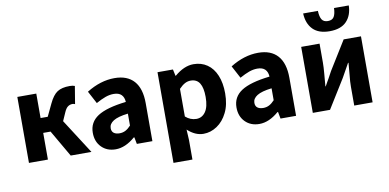

<svg xmlns="http://www.w3.org/2000/svg" viewBox="-91 -1121 3271 1616"><g transform="rotate(-10 1544.5 -313.5)"><path d="M76 -564H238V-355H299L349 -460Q381 -528 419.5 -553Q458 -578 525 -578Q552 -578 569 -571L544 -420Q532 -425 523 -425Q500 -425 482.5 -412Q465 -399 451 -366L420 -296L610 0H433L301 -228H238V0H76Z M649 -156Q649 -246 725 -295.5Q801 -345 968 -364Q966 -404 944 -426Q922 -448 878 -448Q843 -448 807 -435Q771 -422 726 -397L669 -504Q788 -578 908 -578Q1017 -578 1074 -514Q1131 -450 1131 -325V0H998L987 -58H982Q899 14 816 14Q742 14 695.5 -33Q649 -80 649 -156ZM968 -162V-264Q882 -254 843 -229.5Q804 -205 804 -168Q804 -140 822 -126.5Q840 -113 871 -113Q899 -113 922 -125Q945 -137 968 -162Z M1274 -564H1406L1418 -508H1421Q1503 -578 1583 -578Q1650 -578 1700 -543.5Q1750 -509 1777 -444Q1804 -379 1804 -291Q1804 -193 1770 -126Q1737 -59 1682.5 -22.5Q1628 14 1566 14Q1496 14 1431 -46L1436 44V211H1274ZM1637 -289Q1637 -367 1612.5 -406.5Q1588 -446 1536 -446Q1510 -446 1486.5 -433.5Q1463 -421 1436 -393V-157Q1478 -120 1529 -120Q1578 -120 1607.5 -162.5Q1637 -205 1637 -289Z M1877 -156Q1877 -246 1953 -295.5Q2029 -345 2196 -364Q2194 -404 2172 -426Q2150 -448 2106 -448Q2071 -448 2035 -435Q1999 -422 1954 -397L1897 -504Q2016 -578 2136 -578Q2245 -578 2302 -514Q2359 -450 2359 -325V0H2226L2215 -58H2210Q2127 14 2044 14Q1970 14 1923.5 -33Q1877 -80 1877 -156ZM2196 -162V-264Q2110 -254 2071 -229.5Q2032 -205 2032 -168Q2032 -140 2050 -126.5Q2068 -113 2099 -113Q2127 -113 2150 -125Q2173 -137 2196 -162Z M2502 -564H2659V-402Q2659 -365 2654 -307L2645 -201H2648L2668 -237L2682 -261L2714 -320L2865 -564H3013V0H2856V-162Q2856 -204 2862 -258L2871 -363H2867L2834 -304L2801 -245L2649 0H2502ZM2567 -838H2693Q2695 -787 2710.5 -763Q2726 -739 2762 -739Q2799 -739 2814 -763.5Q2829 -788 2831 -838H2957Q2955 -753 2906.5 -702.5Q2858 -652 2762 -652Q2668 -652 2619.5 -701.5Q2571 -751 2567 -838Z"/></g></svg>

Font: Merged Yaku Han JP ExtraBold
Style: Regular
Weight: 800
Designer: Ryoko NISHIZUKA 西塚涼子 (kana, bopomofo & ideographs); Paul D. Hunt (Latin, Greek & Cyrillic); Sandoll Communications 산돌커뮤니
Foundry: Adobe
Version: Version 2.004